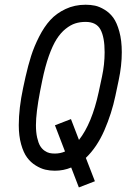

<svg xmlns="http://www.w3.org/2000/svg" viewBox="-20 -716 565 819"><path d="M345.2 -695.8Q366.2 -695.8 385 -691.9Q403.8 -688 425.8 -674.8Q447.8 -661.6 463.1 -640.6Q478.5 -619.6 489 -581.5Q499.5 -543.5 499.5 -493.2Q499.5 -436 486.3 -374L472.2 -307.1Q456.5 -232.4 425.3 -160.4Q394 -88.4 346.2 -42.5L384.8 57.1L316.4 83.5L283.7 -1.5Q251 12.2 213.9 12.2Q192.9 12.2 173.1 7.6Q153.3 2.9 132.1 -10.3Q110.8 -23.4 95.5 -44.2Q80.1 -64.9 70.1 -100.6Q60.1 -136.2 60.1 -182.1Q60.1 -253.9 78.6 -340.8L88.9 -388.2Q100.1 -437.5 112.8 -477.5Q125.5 -517.6 147 -559.8Q168.5 -602.1 194.6 -630.6Q220.7 -659.2 259.5 -677.5Q298.3 -695.8 345.2 -695.8ZM426.3 -493.2Q426.3 -557.1 408.7 -589.8Q391.1 -622.6 345.2 -622.6Q321.3 -622.6 301.3 -616.2Q281.2 -609.9 260 -593Q238.8 -576.2 221.4 -548.8Q204.1 -521.5 188.2 -476.8Q172.4 -432.1 160.2 -372.6L150.9 -326.2Q133.3 -234.4 133.3 -182.1Q133.3 -151.9 138.4 -129.2Q143.6 -106.4 151.1 -93.8Q158.7 -81.1 169.9 -73.2Q181.2 -65.4 191.4 -63.2Q201.7 -61 213.9 -61Q237.3 -61 257.3 -69.8L214.4 -181.6L282.7 -208L316.9 -119.1Q372.1 -189.5 400.9 -322.8L415 -388.7Q426.3 -440.9 426.3 -493.2Z"/></svg>

Font: Anka/Coder Condensed
Style: Italic
Weight: 400
Width: 4
Italic angle: -12°
Monospace: yes
Version: Version 001.100